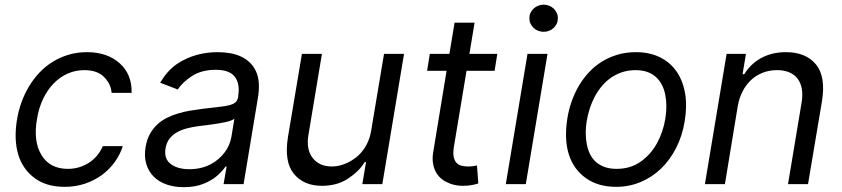

<svg xmlns="http://www.w3.org/2000/svg" viewBox="-20 -771 3526 804"><path d="M51.1 -269.9Q57.2 -307.2 70 -342.7Q82.7 -378.2 101.6 -409.4Q120.4 -440.7 145.4 -467.2Q170.5 -493.6 201 -512.4Q231.5 -531.2 267.4 -541.9Q303.3 -552.6 343.8 -552.6Q429.3 -552.6 481.5 -505.7Q533 -459.5 531.2 -382.1H447.4Q445.7 -401.3 438.2 -417.3Q430.8 -433.2 415.8 -448.5Q387.8 -477.3 332.4 -477.3Q295.8 -477.3 263.1 -462.7Q230.5 -448.2 204.5 -421.3Q178.6 -394.5 160.5 -356.9Q142.4 -319.2 134.9 -272.7Q118.6 -178.6 154.1 -121.1Q189.3 -63.9 264.2 -63.9Q288.7 -63.9 310.9 -70.5Q333.1 -77.1 352.1 -89.3Q371.1 -101.6 386 -119.1Q400.9 -136.7 410.5 -159.1H494.3Q482.6 -122.9 460 -91.8Q437.5 -60.7 406.1 -37.8Q374.6 -14.9 335.4 -1.8Q296.2 11.4 251.4 11.4Q174.4 11.4 125.4 -24.9Q74.9 -62.1 56.3 -124.1Q37.6 -186.1 51.1 -269.9Z M589.5 -154.8Q594.8 -186.1 607.4 -209.2Q620 -232.2 638 -249.1Q655.9 -266 678.3 -277.2Q700.6 -288.4 725.3 -295.8Q750 -303.3 776.3 -307.7Q802.6 -312.1 828.1 -315.3Q866.1 -320.3 893.1 -323Q920.1 -325.6 938 -329.9Q956 -334.2 965.4 -342Q974.8 -349.8 977.3 -365.1V-367.9Q985.8 -420.1 963.4 -449.4Q941.1 -478.7 883.5 -478.7Q823.9 -478.7 783.7 -452.4Q743.6 -426.1 724.4 -396.3L650.6 -424.7Q665.5 -449.6 682.7 -469.1Q699.9 -488.6 720.2 -502.5Q740.4 -516.3 761.9 -525.9Q783.4 -535.5 805 -541.4Q826.7 -547.2 848.4 -549.9Q870 -552.6 890.6 -552.6Q916.9 -552.6 942.1 -548.5Q967.3 -544.4 989.3 -534.1Q1011.4 -523.8 1028.6 -506.6Q1045.8 -489.3 1055.8 -463.1Q1070.3 -422.9 1059.7 -359.4L1000 0H916.2L929 -73.9H924.7Q918.7 -65 910.2 -55.6Q901.6 -46.2 890.3 -35.9Q867.2 -15.3 831.7 -1.2Q796.2 12.8 748.6 12.8Q709.9 12.8 677.7 1.6Q645.6 -9.6 623.9 -31.1Q602.3 -52.6 592.7 -83.8Q583.1 -115.1 589.5 -154.8ZM694.2 -84.9Q722.7 -62.5 772.7 -62.5Q821.7 -62.5 860.1 -82Q878.9 -91.6 894 -104.6Q909.1 -117.5 920.5 -132.5Q931.8 -147.4 938.9 -163.9Q946 -180.4 948.9 -197.4L961.6 -274.1Q957.4 -269.9 947.1 -266.2Q936.8 -262.4 923.1 -259.4Q909.4 -256.4 893.8 -253.9Q878.2 -251.4 863.1 -249.3Q848 -247.2 834.7 -245.6Q821.4 -244 812.5 -242.9Q787.3 -239.7 764 -233.8Q740.8 -228 721.9 -217.5Q703.1 -207 690.3 -190.9Q677.6 -174.7 673.3 -150.6Q665.8 -106.9 694.2 -84.9Z M1186.1 -198.9 1244.3 -545.5H1328.1L1271.3 -204.5Q1261.7 -144.9 1289.4 -109.4Q1317.1 -73.9 1369.3 -73.9Q1385.3 -73.9 1401.5 -77.6Q1417.6 -81.3 1435.7 -89.8Q1453.1 -98 1469.1 -110.3Q1485.1 -122.5 1498 -139Q1511 -155.5 1520.4 -176.5Q1529.8 -197.4 1534.1 -223L1588.1 -545.5H1671.9L1581 0H1497.2L1512.8 -92.3H1507.1Q1494.7 -71.7 1476.9 -54.5Q1459.2 -37.3 1435.7 -22Q1390.6 7.1 1328.1 7.1Q1251.4 7.1 1210.2 -43.7Q1169 -94.5 1186.1 -198.9Z M1779.8 -545.5H1861.9L1883.5 -676.1H1967.3L1945.7 -545.5H2062.5L2051.1 -474.4H1933.6L1880.7 -156.2Q1876.4 -129.6 1880 -113.5Q1883.5 -97.3 1892.4 -88.4Q1901.3 -79.5 1913.9 -76.7Q1926.5 -73.9 1940.3 -73.9Q1954.2 -73.9 1963.1 -75.5Q1971.9 -77.1 1977.3 -78.1L1983 -2.8Q1973.4 0.4 1957.2 3.7Q1941.1 7.1 1917.6 7.1Q1881 7.1 1850.9 -8.2Q1835.2 -15.6 1823 -27.3Q1810.7 -39.1 1803.1 -54.7Q1795.5 -70.3 1792.8 -90Q1790.1 -109.7 1794 -133.5L1850.1 -474.4H1768.5Z M2188.9 -545.5H2272.7L2181.8 0H2098ZM2196.7 -694.6Q2196.7 -707 2201.5 -717.3Q2206.3 -727.6 2214.7 -735.3Q2223 -742.9 2233.8 -747.2Q2244.7 -751.4 2256.4 -751.4Q2268.5 -751.4 2279.3 -747.2Q2290.1 -742.9 2298.3 -735.3Q2306.5 -727.6 2311.3 -717.3Q2316.1 -707 2316.1 -694.6Q2316.1 -682.5 2311.3 -672.1Q2306.5 -661.6 2298.3 -653.9Q2290.1 -646.3 2279.3 -642Q2268.5 -637.8 2256.4 -637.8Q2244.7 -637.8 2233.8 -642Q2223 -646.3 2214.7 -653.9Q2206.3 -661.6 2201.5 -672.1Q2196.7 -682.5 2196.7 -694.6Z M2355.8 -275.6Q2361.9 -312.9 2374.3 -347.7Q2386.7 -382.5 2405 -413.4Q2423.3 -444.2 2447.6 -469.8Q2471.9 -495.4 2501.8 -513.7Q2531.6 -532 2566.9 -542.3Q2602.3 -552.6 2642.8 -552.6Q2699.2 -552.6 2742.2 -531.8Q2785.2 -511 2812 -473.2Q2838.8 -435.4 2848.4 -382.3Q2858 -329.2 2847.3 -264.2Q2837.4 -202.4 2811.4 -151.6Q2785.5 -100.9 2747.7 -64.6Q2709.9 -28.4 2662.1 -8.5Q2614.3 11.4 2560.4 11.4Q2485.1 11.4 2434.3 -24.5Q2382.1 -61.1 2362 -124.3Q2342 -187.5 2355.8 -275.6ZM2437.5 -165.5Q2442.1 -142.8 2451.7 -123.9Q2461.3 -105.1 2476.7 -91.8Q2492.2 -78.5 2513.3 -71.2Q2534.4 -63.9 2561.8 -63.9Q2619.7 -63.9 2661.9 -93.4Q2704.9 -123.6 2731 -171Q2757.1 -218.4 2766.3 -275.6Q2774.9 -329.5 2765.6 -375Q2761 -398.1 2751.1 -416.9Q2741.1 -435.7 2725.9 -449.2Q2710.6 -462.7 2689.6 -470Q2668.7 -477.3 2641.3 -477.3Q2611.5 -477.3 2585.9 -468.9Q2560.4 -460.6 2539.2 -446Q2518.1 -431.5 2501.1 -411.4Q2484 -391.3 2471.2 -367.5Q2458.5 -343.8 2449.9 -317.5Q2441.4 -291.2 2436.8 -264.2Q2428.3 -211.6 2437.5 -165.5Z M3022.7 -545.5H3103.7L3089.5 -460.2H3096.6Q3109.4 -481.2 3126.6 -498Q3143.8 -514.9 3165.8 -527.2Q3187.9 -539.4 3214.1 -546Q3240.4 -552.6 3271.3 -552.6Q3353.7 -552.6 3396.3 -501.8Q3438.9 -451 3421.9 -346.6L3363.6 0H3279.8L3336.6 -340.9Q3342 -372.9 3337.7 -398.3Q3333.5 -423.7 3320.1 -441.2Q3306.8 -458.8 3285.3 -468Q3263.8 -477.3 3234.4 -477.3Q3200.6 -477.3 3172.8 -466.1Q3144.9 -454.9 3123.9 -434.8Q3103 -414.8 3089.1 -387.4Q3075.3 -360.1 3069.6 -328.1L3015.6 0H2931.8Z"/></svg>

Font: Inter P
Style: Italic
Weight: 400
Italic angle: -9.40001°
Designer: Rasmus Andersson
Foundry: rsms
Version: Version 3.018;git-588b23468